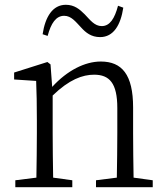

<svg xmlns="http://www.w3.org/2000/svg" viewBox="-20 -782 694 802"><path d="M473 -758C459 -705 439 -673 405 -673C375 -673 357 -698 334 -722C313 -743 291 -762 255 -762C200 -762 169 -712 158 -639L179 -632C193 -685 214 -716 248 -716C278 -716 296 -691 319 -667C338 -646 361 -627 398 -627C454 -627 484 -677 495 -750ZM538 -40C537 -95 536 -173 536 -227V-333C536 -471 489 -525 401 -525C335 -525 261 -488 198 -419L191 -513L178 -523L39 -479V-450L131 -444C133 -396 134 -347 134 -281V-227C134 -175 133 -95 132 -40L44 -29V0H282V-29L202 -40C201 -95 200 -175 200 -227V-383C269 -450 325 -470 373 -470C437 -470 470 -435 470 -331V-227C470 -173 469 -95 468 -40L381 -29V0H618V-29Z"/></svg>

Font: Noto Serif CJK JP Light
Style: Regular
Weight: 300
Designer: Ryoko NISHIZUKA 西塚涼子 (kana & ideographs); Frank Grießhammer (Latin, Greek & Cyrillic); Wenlong ZHANG 张文龙 (bopomofo); San
Foundry: Adobe Systems Incorporated
Version: Version 1.001;PS 1.001;hotconv 16.6.54;makeotf.lib2.5.65590